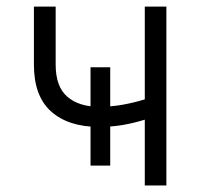

<svg xmlns="http://www.w3.org/2000/svg" viewBox="-20 -566 612 586"><path d="M282.2 -178.7Q189 -178.7 136.2 -225.6Q83.5 -272.5 83.5 -368.7V-545.9H149.9V-368.7Q149.9 -301.3 185.5 -270.8Q221.2 -240.2 281.7 -240.2Q319.3 -240.2 353.8 -246.3Q388.2 -252.4 421.9 -262.7V-545.9H487.8V0H421.9V-200.7Q386.7 -189.9 353.3 -184.3Q319.8 -178.7 282.2 -178.7ZM256.3 -60.5V-360.8H316.4V-60.5Z"/></svg>

Font: Inter Light
Style: Regular
Weight: 300
Designer: Rasmus Andersson
Foundry: rsms
Version: Version 4.000;git-a52131595